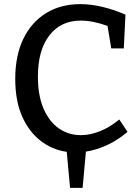

<svg xmlns="http://www.w3.org/2000/svg" viewBox="-20 -730 681 932"><path d="M320 182 304 7Q233 -3 176.5 -47Q120 -91 87 -166Q54 -241 54 -347Q54 -461 93.5 -542Q133 -623 204 -666.5Q275 -710 370 -710Q470 -710 589 -659L581 -495H520L502 -604Q432 -630 372 -630Q275 -630 219.5 -558Q164 -486 164 -359Q164 -266 191.5 -202.5Q219 -139 266 -106.5Q313 -74 373 -74Q417 -74 465 -93Q513 -112 559 -150L599 -90Q551 -49 499.5 -25.5Q448 -2 397 6L381 182Z"/></svg>

Font: Bitter Medium
Style: Regular
Weight: 500
Designer: Sol Matas, and Bitter project Authors
Foundry: Sol Matas
Version: Version 2.001